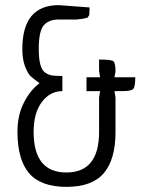

<svg xmlns="http://www.w3.org/2000/svg" viewBox="-20 -721 576 748"><path d="M329 -692 328 -666Q328 -661 325.5 -658.5Q323 -656 322.5 -654Q322 -652 316 -651Q310 -650 307.5 -649Q305 -648 295 -647Q285 -646 279 -645H209Q170 -645 150.5 -622.5Q131 -600 131 -530Q131 -456 155 -439Q169 -429 182.5 -427Q196 -425 223 -425V-366Q175 -366 143 -323.5Q111 -281 111 -207Q111 -49 238.5 -49Q366 -49 366 -207V-341L370 -366H317V-420H370L366 -445V-489Q412 -489 421 -483Q430 -477 430 -443L426 -420H507Q507 -384 499.5 -375Q492 -366 457 -366H426L430 -341V-207Q430 -100 384.5 -46.5Q339 7 239 7Q139 7 93.5 -46Q48 -99 48 -208Q48 -271 72.5 -320Q97 -369 134 -397Q109 -415 98.5 -425Q88 -435 77.5 -462.5Q67 -490 67 -530Q67 -701 209 -701Z"/></svg>

Font: Economica
Style: Regular
Weight: 400
Designer: Vicente Lamonaca
Foundry: Vicente Lamonaca
Version: Version 1.101